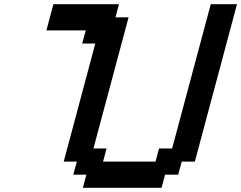

<svg xmlns="http://www.w3.org/2000/svg" viewBox="-20 -895 1149 915"><path d="M375 0H750L766.6 -62.5H829.1L846.2 -125H908.7L1109.4 -875H984.4L800.3 -187.5H737.8L721.2 -125H471.2L487.8 -187.5H425.3Q453.1 -291.5 509 -499.8Q564.9 -708 592.8 -812.5H530.3L546.9 -875H234.4Q229 -854 217.8 -812.5Q206.5 -771 201.2 -750H388.7L371.6 -687.5H434.1L283.7 -125H346.2L329.1 -62.5H391.6Z"/></svg>

Font: Faithful 32x
Style: Oblique
Weight: 400
Foundry: Faithful Resource Pack
Version: Version 1.0; January 27, 2023